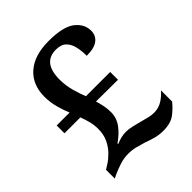

<svg xmlns="http://www.w3.org/2000/svg" viewBox="-205 -844 974 974"><g transform="rotate(-45 281.5 -357.0)"><path d="M399 10Q368 10 341.5 2.5Q315 -5 291 -14Q265 -22 241.5 -28Q218 -34 190 -34Q159 -34 129.5 -24.5Q100 -15 71 -2L53 7V-56L77 -71Q98 -84 120 -106Q142 -128 157 -159Q172 -190 172 -230Q172 -259 165.5 -284.5Q159 -310 149 -336H35V-392H128Q116 -419 105 -459Q94 -499 94 -539Q94 -625 150 -674.5Q206 -724 309 -724Q412 -724 455.5 -690.5Q499 -657 499 -608Q499 -574 473.5 -554Q448 -534 393 -534Q393 -567 386.5 -597.5Q380 -628 361 -647.5Q342 -667 304 -667Q210 -667 210 -546Q210 -503 222 -460.5Q234 -418 245 -392H419V-336L262 -337Q269 -314 273.5 -291.5Q278 -269 278 -245Q278 -204 253.5 -170.5Q229 -137 188 -109L191 -105Q226 -121 261 -121Q281 -121 304 -115.5Q327 -110 350 -104Q372 -98 392 -93Q412 -88 430 -88Q463 -88 489.5 -104.5Q516 -121 535 -144V-64Q517 -40 485.5 -15Q454 10 399 10Z"/></g></svg>

Font: Noto Serif Telugu SemiBold
Style: Regular
Weight: 600
Designer: Jelle Bosma - Monotype Design Team
Foundry: Monotype Imaging Inc.
Version: Version 2.005; ttfautohint (v1.8.4.7-5d5b)